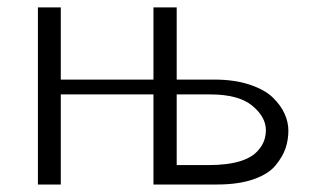

<svg xmlns="http://www.w3.org/2000/svg" viewBox="-20 -492 825 512"><path d="M81.1 0V-472.2H142.1V-279.8H389.2V-472.2H451.2V-279.8H550.8Q605 -279.8 645.5 -266.4Q686 -252.9 707.5 -231.9Q729 -210.9 739 -188.5Q749 -166 749 -144Q749 -119.1 741.5 -96.7Q733.9 -74.2 714.8 -51Q695.8 -27.8 656 -13.9Q616.2 0 559.1 0H389.2V-240.2H142.1V0ZM451.2 -51.8H536.1Q637.2 -51.8 669.9 -92.8Q689 -114.7 689 -145Q689 -180.2 652.6 -210.2Q616.2 -240.2 541 -240.2H451.2Z"/></svg>

Font: CMU Bright
Style: Roman
Weight: 500
Version: Version 0.7.0